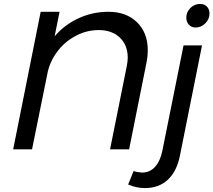

<svg xmlns="http://www.w3.org/2000/svg" viewBox="-20 -760 1086 977"><path d="M732 -504Q732 -476 726 -444L637 0H540L625 -423Q630 -448 630 -466Q630 -530 590 -568.5Q550 -607 482 -607Q423 -607 369 -579.5Q315 -552 277 -504.5Q239 -457 224 -399L143 0H47L187 -700H283L258 -575Q307 -633 378.5 -666.5Q450 -700 532 -700Q623 -700 677.5 -646.5Q732 -593 732 -504ZM701 118Q741 119 768 90Q795 61 806 8L914 -529H1008L896 30Q880 112 834 154.5Q788 197 718 197Q673 197 632 179L660 110Q673 116 701 118ZM1046 -691Q1046 -662 1024.5 -641Q1003 -620 975 -620Q954 -620 941 -634.5Q928 -649 928 -670Q928 -699 949 -719.5Q970 -740 998 -740Q1020 -740 1033 -726.5Q1046 -713 1046 -691Z"/></svg>

Font: Gontserrat
Style: Italic
Weight: 400
Italic angle: -11.3°
Designer: Julieta Ulanovsky
Foundry: Julieta Ulanovsky
Version: Version 6.001